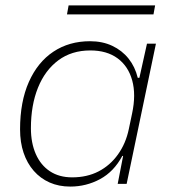

<svg xmlns="http://www.w3.org/2000/svg" viewBox="-20 -678 626 708"><path d="M239 10Q197 10 163 -5Q129 -20 104.5 -48Q80 -76 67 -114.5Q54 -153 54 -201Q54 -303 86.5 -376Q119 -449 177 -487.5Q235 -526 312 -526Q358 -526 394 -509Q430 -492 454 -462Q478 -432 488 -391H494L522 -517H555L447 0H414L434 -103H431Q400 -45 349 -17.5Q298 10 239 10ZM246 -24Q301 -24 343.5 -46Q386 -68 415 -108.5Q444 -149 455 -202L467 -259Q482 -329 467.5 -381.5Q453 -434 413.5 -463Q374 -492 313 -492Q244 -492 195 -455.5Q146 -419 120 -354.5Q94 -290 94 -205Q94 -151 112 -110Q130 -69 164 -46.5Q198 -24 246 -24ZM227 -625 233 -658H552L546 -625Z"/></svg>

Font: Mona Sans ExtraLight
Style: Italic
Weight: 200
Italic angle: -11.6951°
Designer: Deni Anggara
Foundry: GitHub
Version: Version 2.000